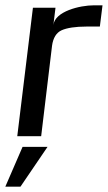

<svg xmlns="http://www.w3.org/2000/svg" viewBox="-23 -513 406 723"><path d="M178 -419 186 -484H101L42 0H132L173 -341C177 -370 189 -390 209 -399C229 -408 261 -413 303 -413H353L363 -493H331C277 -493 184 -470 178 -419ZM156 40H62L-3 190H54Z"/></svg>

Font: Gamestation Display
Style: Italic
Weight: 400
Designer: Jonas Hecksher
Foundry: Jonas Hecksher, Playtypeª, e-types AS
Version: Version 1.003